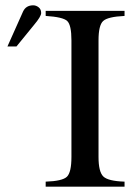

<svg xmlns="http://www.w3.org/2000/svg" viewBox="-20 -703 510 723"><path d="M8 -528 67 -660Q78 -683 105 -683Q116 -683 125.5 -675.5Q135 -668 135 -654Q135 -641 108 -609L42 -528ZM449 0H152V-19Q215 -21 232 -37.5Q249 -54 249 -112V-551Q249 -609 233 -624Q217 -639 152 -643V-662H449V-643Q386 -640 368.5 -624Q351 -608 351 -551V-112Q351 -56 369 -38.5Q387 -21 449 -19Z"/></svg>

Font: STIX
Style: Regular
Weight: 400
Designer: MicroPress Inc., with final additions and corrections provided by Coen Hoffman, Elsevier (retired)
Version: Version 1.1.1